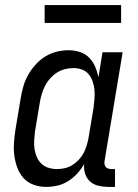

<svg xmlns="http://www.w3.org/2000/svg" viewBox="-20 -725 540 753"><path d="M161 8Q161 8 161 8Q161 8 161 8Q135 8 111.5 -0.5Q88 -9 72 -27Q56 -45 47.5 -68.5Q39 -92 36 -116.5Q33 -141 35 -167.5Q37 -194 41 -219L61 -339Q65 -363 71.5 -386Q78 -409 90 -430.5Q102 -452 119 -471Q136 -490 157 -503Q178 -516 201.5 -522Q225 -528 249 -528Q272 -528 293.5 -521Q315 -514 330 -498.5Q345 -483 353.5 -463Q362 -443 366 -421L382 -520H461L390 -93Q389 -87 390 -81Q391 -75 394.5 -70.5Q398 -66 404 -64Q410 -62 416 -62H431V8H404Q385 8 366 3.5Q347 -1 333.5 -13Q320 -25 314 -43.5Q308 -62 310 -82Q299 -62 283 -44.5Q267 -27 247 -14.5Q227 -2 205 3Q183 8 161 8ZM204 -62Q219 -62 234.5 -65.5Q250 -69 263.5 -77.5Q277 -86 288.5 -98Q300 -110 307.5 -124Q315 -138 319.5 -153Q324 -168 327 -183L347 -303Q349 -320 350.5 -338Q352 -356 350.5 -372.5Q349 -389 343.5 -405Q338 -421 328 -433.5Q318 -446 302 -452Q286 -458 268 -458Q252 -458 235.5 -454Q219 -450 204.5 -441Q190 -432 178 -419Q166 -406 158 -391Q150 -376 145 -360Q140 -344 137 -328L117 -208Q115 -191 114 -173.5Q113 -156 115.5 -140Q118 -124 124.5 -109Q131 -94 142.5 -83Q154 -72 170 -67Q186 -62 203 -62ZM155 -635V-705H455V-635Z"/></svg>

Font: Iosevka Gothic
Style: Italic
Weight: 400
Italic angle: -9°
Monospace: yes
Designer: Belleve Invis
Foundry: Belleve Invis
Version: Version 15.5.1; ttfautohint (v1.8.4)